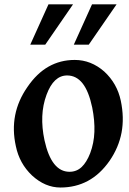

<svg xmlns="http://www.w3.org/2000/svg" viewBox="-20 -838 583 870"><path d="M253.9 11.7Q184.6 11.7 125 -43Q67.9 -97.2 51.8 -175.8Q19.5 -321.8 104 -443.4Q146.5 -505.9 200 -536.1Q253.4 -566.4 318.8 -566.4Q392.6 -566.4 452.6 -513.7Q510.7 -460 527.3 -381.8Q543.5 -304.7 530.8 -237.3Q518.1 -169.9 476.6 -109.4Q433.6 -47.9 377.9 -18.1Q322.3 11.7 253.9 11.7ZM294.9 -59.6Q327.1 -59.6 349.9 -81.1Q372.6 -102.5 388.7 -144Q405.8 -189.5 407.7 -240.5Q409.7 -291.5 397.9 -350.6Q382.3 -424.8 354 -460.4Q325.7 -496.1 284.2 -496.1Q223.1 -496.1 190.9 -408.7Q173.8 -362.8 171.6 -311.3Q169.4 -259.8 181.6 -202.6Q212.9 -59.6 294.9 -59.6ZM508.3 -818.4 382.3 -635.7H314.5L397 -818.4ZM311 -818.4 185.1 -635.7H117.2L199.7 -818.4Z"/></svg>

Font: IranNastaliq
Style: Regular
Weight: 400
Designer: Hossein Zahedi
Version: Version 1.5